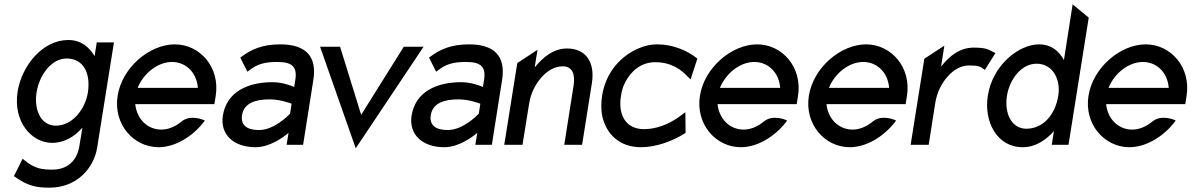

<svg xmlns="http://www.w3.org/2000/svg" viewBox="-20 -666 5480 883"><path d="M61 -245C39 -103 128 -9 219 -9C277 -9 323 -38 359 -79L345 6C334 75 288 114 222 114C177 114 140 112 89 68L84 64L44 144L47 146C111 193 156 197 209 197C331 197 412 109 427 12L504 -471H425L415 -408C391 -448 354 -482 294 -482C175 -482 80 -363 61 -245ZM148 -240C161 -323 218 -397 286 -397C363 -397 398 -331 384 -240C372 -164 313 -88 237 -88C166 -88 136 -164 148 -240Z M521 -226C500 -95 594 11 709 11C784 11 864 -36 918 -106L922 -111L917 -114C917 -114 857 -141 816 -108C788 -85 756 -70 722 -70C658 -70 609 -119 602 -187H966L972 -225C993 -356 900 -462 784 -462C669 -462 542 -357 521 -226ZM613 -262C641 -330 706 -381 771 -381C836 -381 885 -331 890 -262Z M1005 -135C991 -46 1056 11 1155 11C1221 11 1282 -34 1307 -55L1298 0H1374L1421 -298C1439 -409 1384 -462 1269 -462C1188 -462 1137 -440 1089 -404L1085 -401L1118 -336L1123 -340C1163 -372 1197 -381 1256 -381C1323 -381 1348 -359 1338 -298L1333 -266C1319 -272 1279 -288 1233 -288C1123 -288 1023 -246 1005 -135ZM1093 -136C1102 -193 1156 -209 1220 -209C1265 -209 1308 -194 1321 -189L1314 -143C1304 -133 1240 -68 1171 -68C1117 -68 1086 -89 1093 -136Z M1452 -451 1616 16 1928 -451H1837L1641 -138L1544 -451Z M1873 -135C1859 -46 1924 11 2023 11C2089 11 2150 -34 2175 -55L2166 0H2242L2289 -298C2307 -409 2252 -462 2137 -462C2056 -462 2005 -440 1957 -404L1953 -401L1986 -336L1991 -340C2031 -372 2065 -381 2124 -381C2191 -381 2216 -359 2206 -298L2201 -266C2187 -272 2147 -288 2101 -288C1991 -288 1891 -246 1873 -135ZM1961 -136C1970 -193 2024 -209 2088 -209C2133 -209 2176 -194 2189 -189L2182 -143C2172 -133 2108 -68 2039 -68C1985 -68 1954 -89 1961 -136Z M2299 0H2383L2413 -187C2421 -240 2445 -283 2472 -312C2496 -339 2529 -361 2568 -361C2612 -361 2626 -325 2618 -273L2575 0H2657L2702 -283C2717 -378 2676 -443 2588 -443C2526 -443 2478 -404 2439 -356L2452 -437L2359 -376Z M2749 -226C2744 -192 2744 -160 2750 -131C2769 -48 2830 11 2928 11C2998 11 3074 -17 3130 -53L3133 -55L3132 -150L3098 -125C3053 -94 2998 -72 2941 -72C2922 -72 2904 -76 2889 -83C2847 -104 2824 -153 2836 -226C2839 -248 2845 -268 2855 -287C2882 -340 2929 -380 2994 -380C3051 -380 3096 -359 3130 -326L3156 -301L3187 -396L3185 -398C3141 -434 3073 -462 3003 -462C2972 -462 2946 -456 2918 -444C2839 -411 2767 -338 2749 -226Z M3199 -226C3178 -95 3272 11 3387 11C3462 11 3542 -36 3596 -106L3600 -111L3595 -114C3595 -114 3535 -141 3494 -108C3466 -85 3434 -70 3400 -70C3336 -70 3287 -119 3280 -187H3644L3650 -225C3671 -356 3578 -462 3462 -462C3347 -462 3220 -357 3199 -226ZM3291 -262C3319 -330 3384 -381 3449 -381C3514 -381 3563 -331 3568 -262Z M3700 -226C3679 -95 3773 11 3888 11C3963 11 4043 -36 4097 -106L4101 -111L4096 -114C4096 -114 4036 -141 3995 -108C3967 -85 3935 -70 3901 -70C3837 -70 3788 -119 3781 -187H4145L4151 -225C4172 -356 4079 -462 3963 -462C3848 -462 3721 -357 3700 -226ZM3792 -262C3820 -330 3885 -381 3950 -381C4015 -381 4064 -331 4069 -262Z M4168 0H4251L4281 -191C4289 -244 4313 -287 4340 -316C4364 -343 4397 -365 4437 -365C4482 -365 4490 -359 4506 -347L4509 -344L4558 -422L4552 -425C4526 -438 4516 -447 4458 -447C4393 -447 4346 -408 4308 -360L4323 -456L4231 -396Z M4523 -226C4504 -108 4564 11 4683 11C4743 11 4790 -22 4827 -63L4817 0H4894L4987 -585L4913 -646L4873 -390C4851 -429 4817 -462 4758 -462C4667 -462 4545 -368 4523 -226ZM4611 -226C4623 -300 4676 -373 4747 -373C4823 -373 4859 -299 4847 -226C4833 -138 4777 -74 4700 -74C4632 -74 4598 -145 4611 -226Z M4986 -226C4965 -95 5059 11 5174 11C5249 11 5329 -36 5383 -106L5387 -111L5382 -114C5382 -114 5322 -141 5281 -108C5253 -85 5221 -70 5187 -70C5123 -70 5074 -119 5067 -187H5431L5437 -225C5458 -356 5365 -462 5249 -462C5134 -462 5007 -357 4986 -226ZM5078 -262C5106 -330 5171 -381 5236 -381C5301 -381 5350 -331 5355 -262Z"/></svg>

Font: Charger Sport
Style: SeBdNrwObl
Weight: 600
Designer: Jasper
Foundry: Cannot Into Space Fonts
Version: Version 1.1